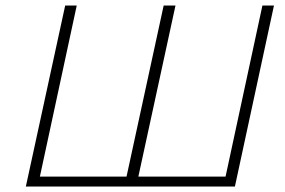

<svg xmlns="http://www.w3.org/2000/svg" viewBox="-20 -678 1037 698"><path d="M976 -658 834 0H74L217 -658H259L125 -36H440L575 -658H618L483 -36H800L934 -658Z"/></svg>

Font: Ysabeau Light
Style: Italic
Weight: 300
Italic angle: -12°
Designer: Christian Thalmann (Catharsis Fonts)
Version: Version 0.003